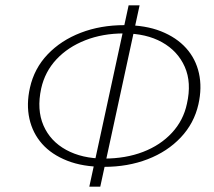

<svg xmlns="http://www.w3.org/2000/svg" viewBox="-20 -688 801 718"><path d="M369 -64Q290 -64 231.5 -87Q173 -110 137.5 -150Q102 -190 90 -244Q78 -298 92 -360Q108 -432 158 -484.5Q208 -537 282 -565.5Q356 -594 445 -594Q524 -594 582 -571Q640 -548 676 -508Q712 -468 724 -414Q736 -360 722 -298Q706 -227 656 -174Q606 -121 532 -92.5Q458 -64 369 -64ZM369 -95Q450 -95 515 -120Q580 -145 623 -191.5Q666 -238 679 -300Q697 -379 671 -438Q645 -497 586 -530Q527 -563 443 -563Q364 -563 299 -537.5Q234 -512 191 -466Q148 -420 134 -357Q117 -278 142.5 -219Q168 -160 227.5 -127.5Q287 -95 369 -95ZM314 10 461 -668H502L355 10Z"/></svg>

Font: Ysabeau Office ExtraLight
Style: Italic
Weight: 250
Italic angle: -12°
Designer: Christian Thalmann (Catharsis Fonts)
Version: Version 2.001;gftools[0.9.30]; featfreeze: tnum,lnum,ss02